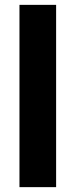

<svg xmlns="http://www.w3.org/2000/svg" viewBox="-20 -770 311 790"><path d="M60.1 -750H210.9V0H60.1Z"/></svg>

Font: Oakes Grotesk Bold
Style: Regular
Weight: 700
Designer: Samuel Oakes
Foundry: Samuel Oakes
Version: Version 1.000;PS 001.000;hotconv 1.0.88;makeotf.lib2.5.64775